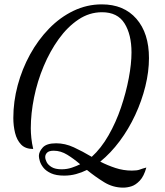

<svg xmlns="http://www.w3.org/2000/svg" viewBox="-20 -740 756 879"><path d="M544 119Q497 119 456.5 94Q416 69 378 38Q354 50 328 57Q302 64 274 64Q237 64 214 53.5Q191 43 179 28Q167 13 162.5 -2Q158 -17 158 -26Q158 -45 175.5 -64.5Q193 -84 237 -84Q278 -84 318 -65.5Q358 -47 400 -22Q443 -61 477 -120.5Q511 -180 534 -248Q557 -316 569.5 -382Q582 -448 582 -500Q582 -582 550 -633Q518 -684 447 -684Q389 -684 339 -650.5Q289 -617 249 -561.5Q209 -506 180 -437Q151 -368 136 -294Q121 -220 121 -153Q121 -132 123.5 -108Q126 -84 132 -58Q96 -58 76.5 -78.5Q57 -99 49 -131.5Q41 -164 41 -200Q41 -275 61 -349.5Q81 -424 117.5 -490.5Q154 -557 204.5 -609Q255 -661 316.5 -690.5Q378 -720 446 -720Q547 -720 604.5 -654Q662 -588 662 -474Q662 -412 645.5 -345Q629 -278 599 -213.5Q569 -149 528 -94Q487 -39 439 0Q472 17 508.5 29Q545 41 584 41Q608 41 619.5 36.5Q631 32 650 27Q639 67 620 87Q601 107 581.5 113Q562 119 544 119ZM262 35Q287 35 309 27.5Q331 20 347 12Q318 -13 288 -31.5Q258 -50 226 -50Q205 -50 196 -41.5Q187 -33 187 -21Q187 -11 193.5 2Q200 15 216.5 25Q233 35 262 35Z"/></svg>

Font: Dancing Script SemiBold
Style: Regular
Weight: 600
Designer: Pablo Impallari
Foundry: Pablo Impallari
Version: Version 2.001